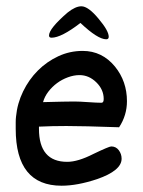

<svg xmlns="http://www.w3.org/2000/svg" viewBox="-20 -591 454 611"><path d="M318 -466Q291 -466 236 -518Q175 -471 144 -471Q136 -471 136 -478Q136 -500 195 -551Q220 -571 239 -571Q261 -571 294 -531Q326 -493 326 -474Q326 -466 318 -466ZM176 0Q30 0 30 -181Q30 -192 30 -202Q30 -212 31 -220Q35 -262 53.5 -300Q72 -338 100.5 -366.5Q129 -395 165.5 -412Q202 -429 243 -429Q305 -429 346 -379Q384 -332 384 -269Q384 -224 359 -186Q302 -188 260 -189Q218 -190 191 -190Q168 -190 146 -189.5Q124 -189 104 -188V-181Q104 -76 194 -76Q228 -76 277 -101Q327 -125 334 -125Q349 -125 358 -113Q367 -101 367 -86Q367 -48 289 -21Q226 0 176 0ZM303 -264Q310 -264 310 -276Q310 -306 286.5 -329Q263 -352 233 -352Q215 -352 196 -345Q177 -338 161.5 -326.5Q146 -315 134 -299.5Q122 -284 117 -266Q154 -267 178.5 -267.5Q203 -268 216 -268Q224 -268 235 -267.5Q246 -267 260 -266Q274 -265 285 -264.5Q296 -264 303 -264Z"/></svg>

Font: Dongol
Style: Regular
Weight: 400
Designer: Abdo Mohamed and Ibrahim Hamdi
Foundry: Protype Foundry
Version: Version 1.000;hotconv 1.0.109;makeotfexe 2.5.65596